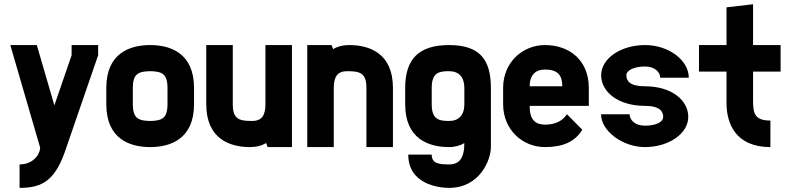

<svg xmlns="http://www.w3.org/2000/svg" viewBox="-20 -704 3786 919"><path d="M171.4 0C176.3 17.6 150.9 83 73.7 83V195.3C188 195.3 247.6 156.2 298.3 0L449.7 -439.5V-488.3H322.8V-439.5L240.2 -199.7L156.2 -488.3H29.3Z M698.7 -488.3C601.1 -488.3 488.8 -449.2 488.8 -283.2V-205.1C488.8 -39.1 601.1 0 698.7 0C796.4 0 908.7 -39.1 908.7 -205.1V-283.2C908.7 -449.2 796.4 -488.3 698.7 -488.3ZM781.7 -205.1C781.7 -136.7 753.9 -126 698.7 -125C643.6 -126 615.7 -136.7 615.7 -205.1V-283.2C615.7 -351.6 643.6 -362.3 698.7 -363.3C753.9 -362.3 781.7 -351.6 781.7 -283.2Z M1250.5 -205.1C1250.5 -153.3 1233.9 -125 1187 -125C1125.5 -125 1094.2 -132.8 1094.2 -205.1V-488.3H967.3V-205.1C967.3 -39.1 1079.6 0 1177.2 0C1208 0 1233.4 -6.8 1253.4 -19.5L1261.2 0H1377.4V-488.3H1250.5Z M1650.9 -488.3C1620.1 -488.3 1594.7 -481.4 1574.7 -468.8L1566.9 -488.3H1450.7V0H1577.6V-283.2C1577.6 -335 1594.2 -363.3 1641.1 -363.3C1702.6 -363.3 1733.9 -355.5 1733.9 -283.2V0H1860.8V-283.2C1860.8 -449.2 1748.5 -488.3 1650.9 -488.3Z M1919.4 -205.1C1919.4 -39.1 2031.7 0 2129.4 0C2158.7 0 2183.1 -7.8 2202.6 -19C2202.6 55.7 2176.3 83 2129.4 83C2079.6 83 2046.4 78.1 2046.4 36.1H1934.1C1934.1 177.7 2079.6 195.3 2129.4 195.3C2275.9 195.3 2329.6 62.5 2329.6 0V-283.2C2329.6 -419.4 2275.9 -488.3 2129.4 -488.3C1982.9 -488.3 1919.4 -419.4 1919.4 -283.2ZM2046.4 -283.2C2046.4 -355.5 2079.6 -363.3 2129.4 -363.3C2176.3 -363.3 2202.6 -335 2202.6 -283.2V-205.1C2202.6 -153.3 2176.3 -125 2129.4 -125C2079.6 -125 2046.4 -132.8 2046.4 -205.1Z M2388.2 -205.1C2388.2 -83 2481 0 2588.4 0C2671.9 0 2731 -23.9 2767.1 -83L2693.8 -157.2C2671.9 -124.5 2637.2 -107.4 2588.4 -107.4C2543.9 -107.9 2515.1 -128.4 2515.1 -197.3H2798.3V-283.2C2798.3 -414.1 2707.5 -488.3 2588.4 -488.3C2481 -488.3 2388.2 -405.3 2388.2 -283.2ZM2515.1 -291C2515.1 -342.8 2541.5 -371.1 2588.4 -371.1C2649.9 -371.1 2671.4 -343.8 2671.4 -291Z M2993.7 -157.2C2993.7 -130.9 3017.6 -102.5 3067.4 -102.5C3116.2 -102.5 3154.3 -118.2 3154.3 -144.5C3154.3 -168.9 3140.1 -197.3 3066.9 -197.3C2939.5 -197.3 2857.4 -263.7 2857.4 -343.8C2857.4 -425.8 2954.1 -488.3 3066.9 -488.3C3183.1 -488.3 3276.9 -414.1 3276.9 -332H3140.1C3140.1 -356.4 3116.7 -385.7 3066.9 -385.7C3017.1 -385.7 2978 -368.2 2978 -343.8C2978 -317.4 2993.7 -291 3066.9 -291C3194.3 -291 3274.4 -224.6 3274.4 -144.5C3274.4 -63.5 3179.7 0 3066.9 0C2961.4 0 2856.9 -76.2 2856.9 -157.2Z M3716.3 -488.3H3584.5V-683.6L3457.5 -668.9V-488.3H3325.7V-361.3H3457.5V-210C3457.5 -112.3 3501.5 0 3667.5 0V-127C3595.2 -127 3584.5 -158.2 3584.5 -219.7V-361.3H3716.3Z"/></svg>

Font: Saman Dere
Style: Regular
Weight: 400
Designer: Tuna Ça_lar Gümü_
Foundry: Tuna Ça_lar Gümü_
Version: Version 1.001;hotconv 1.0.109;makeotfexe 2.5.65596